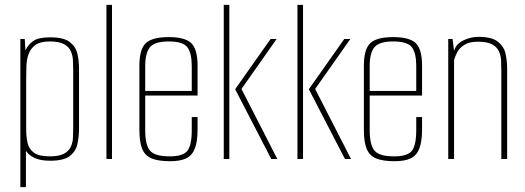

<svg xmlns="http://www.w3.org/2000/svg" viewBox="-20 -656 2166 792"><path d="M64 116V-495H82L85 -448Q95 -471 116.5 -486.5Q138 -502 187 -502Q243 -502 268 -482.5Q293 -463 299.5 -433.5Q306 -404 306 -372V-125Q306 -93 299.5 -62.5Q293 -32 268 -12.5Q243 7 187 7Q147 7 122.5 -4.5Q98 -16 87 -34V116ZM185 -11Q223 -11 243 -21.5Q263 -32 271.5 -49.5Q280 -67 281 -88.5Q282 -110 282 -132V-363Q282 -385 281 -406.5Q280 -428 271.5 -446Q263 -464 243 -474.5Q223 -485 185 -485Q147 -485 127 -471Q107 -457 98.5 -434.5Q90 -412 89 -385.5Q88 -359 88 -335V-123Q88 -93 93.5 -67.5Q99 -42 119.5 -26.5Q140 -11 185 -11Z M419 0V-636H442V0Z M682 9Q633 9 605.5 -2.5Q578 -14 566.5 -42Q555 -70 555 -121V-385Q555 -453 581.5 -478Q608 -503 676 -503Q743 -503 769 -478Q795 -453 795 -385V-262H579V-119Q579 -59 598.5 -35Q618 -11 680 -11Q735 -11 753 -34Q771 -57 771 -119V-173H795V-122Q795 -73 784 -44Q773 -15 748.5 -3Q724 9 682 9ZM579 -281H771V-384Q771 -437 753 -461Q735 -485 676 -485Q618 -485 598.5 -461Q579 -437 579 -384Z M1099 0 950 -288 1096 -495H1121L976 -289L1124 0ZM903 0V-636H926V0Z M1403 0 1254 -288 1400 -495H1425L1280 -289L1428 0ZM1207 0V-636H1230V0Z M1608 9Q1559 9 1531.5 -2.5Q1504 -14 1492.5 -42Q1481 -70 1481 -121V-385Q1481 -453 1507.5 -478Q1534 -503 1602 -503Q1669 -503 1695 -478Q1721 -453 1721 -385V-262H1505V-119Q1505 -59 1524.5 -35Q1544 -11 1606 -11Q1661 -11 1679 -34Q1697 -57 1697 -119V-173H1721V-122Q1721 -73 1710 -44Q1699 -15 1674.5 -3Q1650 9 1608 9ZM1505 -281H1697V-384Q1697 -437 1679 -461Q1661 -485 1602 -485Q1544 -485 1524.5 -461Q1505 -437 1505 -384Z M1829 0V-495H1847L1853 -446Q1861 -475 1891.5 -489.5Q1922 -504 1953 -504Q2009 -504 2034 -484Q2059 -464 2065.5 -434Q2072 -404 2072 -372V0H2048V-363Q2048 -385 2047 -406.5Q2046 -428 2037.5 -445.5Q2029 -463 2009 -473.5Q1989 -484 1951 -484Q1916 -484 1895.5 -471Q1875 -458 1866 -440.5Q1857 -423 1853 -408V0Z"/></svg>

Font: Alumni Sans Thin
Style: Regular
Weight: 100
Designer: Robert E. Leuschke
Foundry: Robert E. Leuschke
Version: Version 1.018